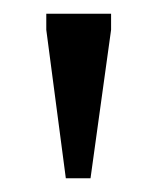

<svg xmlns="http://www.w3.org/2000/svg" viewBox="-20 -695 229 280"><path d="M76 -435 47.5 -651.5V-675H142V-651.5L112 -435Z"/></svg>

Font: Newsreader 24pt
Style: Regular
Weight: 400
Designer: Hugues Gentile
Foundry: Production Type
Version: Version 1.003